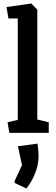

<svg xmlns="http://www.w3.org/2000/svg" viewBox="-20 -755 317 1091"><path d="M33 0 23 -60 81 -74V-650H28L17 -715L158 -735L192 -700V-76L257 -60V0ZM64 285 62 276 105 183 82 76 193 61Q194 67 196.5 87.5Q199 108 199 132Q199 169 188.5 203.5Q178 238 162 267.5Q146 297 130 316Z"/></svg>

Font: Kreon Light SemiBold
Style: Regular
Weight: 600
Version: Version 2.002